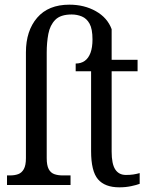

<svg xmlns="http://www.w3.org/2000/svg" viewBox="-20 -792 637 822"><path d="M491 10Q429 10 399.5 -24.5Q370 -59 370 -145V-487H304V-520Q327 -520 343 -531.5Q359 -543 367.5 -566Q376 -589 376 -623Q376 -668 363.5 -690.5Q351 -713 330.5 -721.5Q310 -730 287 -730Q239 -730 216.5 -707Q194 -684 187 -647Q180 -610 180 -567V-115Q180 -84 188.5 -68Q197 -52 212.5 -46.5Q228 -41 248 -41H282V0H10V-41H23Q43 -41 58 -46.5Q73 -52 82 -68Q91 -84 91 -115V-568Q91 -660 139 -716Q187 -772 277 -772Q341 -772 390.5 -744Q440 -716 458 -667V-536H569V-487H458V-143Q458 -90 473.5 -66.5Q489 -43 519 -43Q537 -43 550.5 -45Q564 -47 578 -51V-5Q565 0 541.5 5Q518 10 491 10Z"/></svg>

Font: Noto Serif Condensed
Style: Regular
Weight: 400
Width: 3
Designer: Monotype Design Team
Foundry: Monotype Imaging Inc.
Version: Version 2.015